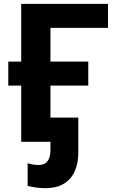

<svg xmlns="http://www.w3.org/2000/svg" viewBox="-20 -734 599 994"><path d="M539.1 -713.9V-589.8H241.2V-415H437V-291H241.2V0H89.8V-291H22.9V-415H89.8V-713.9ZM213.4 240.2Q189.9 240.2 164.8 236.6Q139.6 232.9 123 228V110.8Q138.2 115.7 151.4 117.9Q164.6 120.1 181.2 120.1Q197.8 120.1 211.4 113Q225.1 106 233.2 87.9Q241.2 69.8 241.2 37.1V0H231.4V-125H385.3V59.1Q385.3 108.9 367.9 150.1Q350.6 191.4 312.7 215.8Q274.9 240.2 213.4 240.2Z"/></svg>

Font: Wonky
Style: Regular
Weight: 400
Designer: Monotype Design Team
Foundry: Monotype Imaging Inc.
Version: Version 3.000